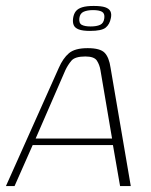

<svg xmlns="http://www.w3.org/2000/svg" viewBox="-31 -626 509 646"><path d="M-11 0 167 -398Q181 -430 201 -447Q221 -464 264 -464Q306 -464 321 -448.5Q336 -433 341 -398L409 0H373L349 -138H79L18 0ZM89 -160H346L307 -390Q304 -408 295 -422Q286 -436 256 -436Q221 -436 209 -421.5Q197 -407 189 -390ZM272 -522Q247 -522 234 -527Q221 -532 217 -541.5Q213 -551 215 -565Q217 -579 224 -588Q231 -597 245.5 -601.5Q260 -606 284 -606Q310 -606 323 -601.5Q336 -597 340.5 -588Q345 -579 342 -565Q338 -544 324.5 -533Q311 -522 272 -522ZM274 -537Q294 -537 306 -542.5Q318 -548 320 -565Q322 -581 312 -586.5Q302 -592 282 -592Q263 -592 250.5 -586.5Q238 -581 236 -565Q234 -548 244 -542.5Q254 -537 274 -537Z"/></svg>

Font: Genos ExtraLight
Style: Italic
Weight: 250
Italic angle: -8°
Designer: Robert E. Leuschke
Foundry: Robert E. Leuschke
Version: Version 1.010